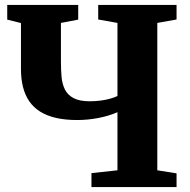

<svg xmlns="http://www.w3.org/2000/svg" viewBox="-20 -763 776 783"><path d="M459 -305.5Q424 -290 381 -281.8Q338 -273.5 295 -273.5Q246 -273.5 208.2 -282.2Q170.5 -291 143.5 -308Q116.5 -325 99.2 -350.2Q82 -375.5 73.8 -408.2Q65.5 -441 65.5 -481.5V-669L9.5 -683V-743H299V-683L228.5 -669.5V-511Q228.5 -478.5 231 -449.8Q233.5 -421 244.5 -398.5Q255.5 -376 279.8 -363Q304 -350 346.5 -350Q368.5 -350 390 -352.8Q411.5 -355.5 429.8 -360.8Q448 -366 459 -371.5V-669.5L380.5 -683.5V-743H700V-683.5L621.5 -669.5V-68.5L700 -56V0H353V-57L459 -68.5Z"/></svg>

Font: Merriweather 36pt ExtraBold
Style: Regular
Weight: 800
Designer: Eben Sorkin
Foundry: Eben Sorkin
Version: Version 2.100